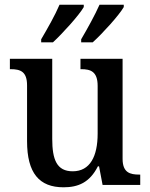

<svg xmlns="http://www.w3.org/2000/svg" viewBox="-20 -786 639 816"><path d="M325 -619V-606H374C416 -644 486 -721 506 -756V-766H403C383 -721 352 -665 325 -619ZM155 -619V-606H205C246 -644 316 -721 336 -756V-766H233C214 -721 182 -665 155 -619ZM250 10C312 10 361 -10 396 -79H401L416 0H576V-44H572C533 -44 501 -52 501 -111V-536H322V-492H325C364 -492 395 -483 395 -421V-218C395 -122 363 -58 289 -58C221 -58 202 -108 202 -196V-536H22V-492H25C67 -492 95 -482 95 -423V-186C95 -50 147 10 250 10Z"/></svg>

Font: Noto Serif SemiCondensed Medium
Style: Regular
Weight: 500
Width: 4
Designer: Monotype Design Team
Foundry: Monotype Imaging Inc.
Version: Version 2.014